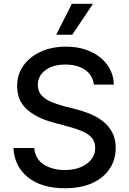

<svg xmlns="http://www.w3.org/2000/svg" viewBox="-20 -984 683 1016"><path d="M476.6 -536.2Q470.9 -586.6 429.7 -614.5Q388.5 -642.4 326 -642.4Q258.9 -642.4 219.5 -611.9Q180 -581.3 180 -534.8Q180 -500 201.2 -478.2Q222.3 -456.3 253 -443.9Q283.7 -431.5 312.1 -424L383.2 -405.5Q418 -397 454.5 -382.3Q491.1 -367.5 522.4 -343.9Q553.6 -320.3 573 -285.2Q592.3 -250 592.3 -201Q592.3 -139.6 560.5 -91.3Q528.8 -43 468.8 -15.4Q408.7 12.1 323.2 12.1Q201 12.1 128.7 -45.1Q56.5 -102.3 51.1 -201H161.2Q166.2 -141.7 212.7 -112.9Q259.2 -84.2 322.4 -84.2Q392.4 -84.2 438 -116.5Q483.7 -148.8 483.7 -202.1Q483.7 -234.4 465.4 -255.1Q447.1 -275.9 416 -289.2Q384.9 -302.6 345.9 -312.9L259.9 -336.3Q172.2 -360.1 121.4 -406.2Q70.7 -452.4 70.7 -528.4Q70.7 -591.3 104.8 -638.1Q138.8 -685 197.3 -711.1Q255.7 -737.2 328.5 -737.2Q402.3 -737.2 459 -711.3Q515.6 -685.4 548.3 -639.9Q581 -594.5 582.4 -536.2ZM277.3 -800.1 360.4 -963.8H472.3L362.2 -800.1Z"/></svg>

Font: Inter Zeller Medium
Style: Regular
Weight: 500
Designer: Rasmus Andersson; Joe Bland
Foundry: zeller
Version: Version 3.015;git-dec3a8cb1